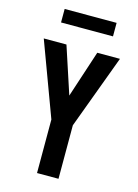

<svg xmlns="http://www.w3.org/2000/svg" viewBox="-136 -997 771 1071"><g transform="rotate(15 250.0 -462.0)"><path d="M188 0V-309L30 -735H161L231 -522L250 -464L339 -735H470L312 -309V0ZM100 -846V-924H400V-846Z"/></g></svg>

Font: Iosevka SS04 Extrabold
Style: Regular
Weight: 800
Monospace: yes
Designer: Belleve Invis
Foundry: Belleve Invis
Version: Version 19.0.0; ttfautohint (v1.8.4)